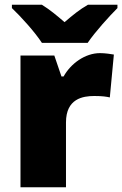

<svg xmlns="http://www.w3.org/2000/svg" viewBox="-20 -837 513 806"><path d="M156 -657H348C379 -703 439 -769 473 -803V-817H349C314 -797 286 -774 251 -744C216 -774 191 -795 156 -817H30V-803C68 -767 126 -703 156 -657ZM400 -614C337 -614 277 -570 247 -516H238L208 -604H66V-51H257V-323C257 -423 328 -434 376 -434C411 -434 428 -431 441 -428L458 -608C447 -610 421 -614 400 -614Z"/></svg>

Font: Noto Sans Tamil UI Black
Style: Regular
Weight: 900
Designer: Jelle Bosma - Monotype Design Team
Foundry: Monotype Imaging Inc.
Version: Version 2.004